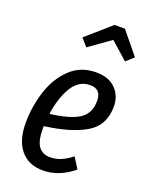

<svg xmlns="http://www.w3.org/2000/svg" viewBox="-150 -868 739 956"><g transform="rotate(20 220.0 -389.5)"><path d="M128 -197V-183Q128 -118 149 -90Q170 -62 209 -62Q239 -62 266 -73Q293 -84 324 -108L360 -51Q283 12 199 12Q122 12 80 -39Q38 -90 38 -181Q38 -267 64 -349Q90 -431 145.5 -484.5Q201 -538 283 -538Q350 -538 386.5 -501Q423 -464 423 -408Q423 -307 344.5 -261Q266 -215 128 -197ZM134 -264Q239 -277 287 -308Q335 -339 335 -405Q335 -468 277 -468Q216 -468 181 -409.5Q146 -351 134 -264ZM193 -638 158 -678 287 -791H342L438 -674L398 -638L307 -719Z"/></g></svg>

Font: Fira Sans Extra Condensed
Style: Italic
Weight: 400
Width: 3
Italic angle: -8°
Designer: Carrois Corporate & Edenspiekermann AG
Foundry: Carrois Corporate GbR & Edenspiekermann AG
Version: Version 4.203